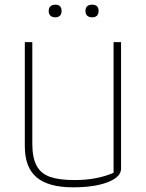

<svg xmlns="http://www.w3.org/2000/svg" viewBox="-20 -790 625 820"><path d="M188 -743Q188 -756 195.5 -763Q203 -770 216 -770Q243 -770 243 -743Q243 -730 236 -723Q229 -716 216 -716Q203 -716 195.5 -723Q188 -730 188 -743ZM345 -743Q345 -770 374 -770Q401 -770 401 -743Q401 -730 394 -723Q387 -716 374 -716Q360 -716 352.5 -723Q345 -730 345 -743ZM86 -165V-610H118V-176Q118 -116 136.5 -82Q155 -48 194 -34.5Q233 -21 298 -21Q394 -21 465 -52V-610H497V-70Q497 -34 440.5 -12Q384 10 291 10Q187 10 136.5 -32.5Q86 -75 86 -165Z"/></svg>

Font: Athiti ExtraLight
Style: Regular
Weight: 250
Version: Version 1.032